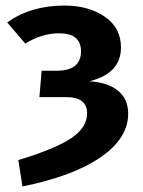

<svg xmlns="http://www.w3.org/2000/svg" viewBox="-20 -566 516 692"><path d="M212 -546Q299 -546 357.5 -506Q416 -466 416 -395Q416 -301 302 -273Q369 -269 405.5 -239Q442 -209 442 -156Q442 -68 343 0.5Q244 69 61 106L46 11Q178 -29 236 -67.5Q294 -106 294 -158Q294 -216 218 -216H122L130 -311H183Q272 -311 272 -381Q272 -446 193 -446Q131 -446 71 -409L6 -485Q91 -546 212 -546Z"/></svg>

Font: FiraGO SemiBold
Style: Regular
Weight: 600
Designer: bBox Type
Foundry: bBox Type GmbH
Version: Version 1.001;PS 001.001;hotconv 1.0.88;makeotf.lib2.5.64775